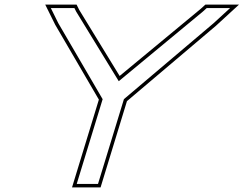

<svg xmlns="http://www.w3.org/2000/svg" viewBox="-20 -775 1053 830"><path d="M515.7 -346.4 415.9 -20 403.7 20H311.7L323.9 -20L423.7 -346.2L231.9 -675L199.8 -740H301.8L309.2 -725L493.4 -424L857 -725L873.5 -740H974.5L903.7 -675ZM528.8 -337.8 913.6 -663.7 1013.1 -755H867.8L847.1 -736.3L497.2 -446.6L322.4 -732.3L311.1 -755H175.6L218.7 -667.9L407.4 -344.4L291.4 35H414.8Z"/></svg>

Font: Nordica Plus
Style: NordicaClassicLtExtOblOl
Weight: 300
Version: Version 1.01